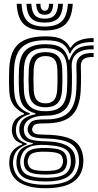

<svg xmlns="http://www.w3.org/2000/svg" viewBox="-20 -801 515 1013"><path d="M219.5 192Q130 192 82 160.8Q34 129.5 29 67.5Q28.2 57.5 28.9 47.5Q29.5 37.5 31.5 28.5Q35.8 5.5 53.8 -12.2Q71.8 -30 96.8 -37.8V-43Q72 -50.5 59.5 -64.6Q47 -78.8 43.5 -102Q42.5 -107 42.5 -114.5Q42.5 -122 43.5 -128.2Q47 -155.2 62.4 -171.8Q77.8 -188.2 106.5 -198.2V-203.5Q79.8 -213 55.8 -241.1Q31.8 -269.2 29 -318.2Q28.2 -335.5 27.9 -350.9Q27.5 -366.2 27.5 -381.1Q27.5 -396 27.9 -411.2Q28.2 -426.5 29 -443.5Q34 -532.5 79.5 -570.9Q125 -609.2 220.2 -609.2Q279.2 -609.2 308 -593.1Q336.8 -577 348.8 -549.8H354Q367.2 -572.8 390.1 -583.6Q413 -594.5 436.4 -597.6Q459.8 -600.8 474 -600V-579.2Q420.5 -580 391.6 -564.8Q362.8 -549.5 351 -519.5H345.8Q336.5 -552.2 309.5 -570.4Q282.5 -588.5 220.2 -588.5Q138 -588.5 98.6 -554.4Q59.2 -520.2 54.8 -442.8Q53.8 -420.8 53.4 -401.4Q53 -382 53.4 -362.2Q53.8 -342.5 54.8 -319Q57.8 -266.5 81.2 -239.6Q104.8 -212.8 137.2 -203.8V-198.5Q102.8 -188.5 85.8 -171.9Q68.8 -155.2 64.8 -129Q63.8 -122.2 63.9 -115.1Q64 -108 64.8 -101.2Q67.8 -80.8 80.6 -66.9Q93.5 -53 121 -44V-38.8Q90 -27.2 74 -11Q58 5.2 52.5 28.2Q50 38 49 47.8Q48 57.5 48.8 67.2Q54.8 123.8 96 148.8Q137.2 173.8 219.5 173.8Q304 173.8 345.6 148.9Q387.2 124 396 67.5Q397.2 58.8 397.1 48.8Q397 38.8 395.8 28.5Q388.8 -23.2 348.5 -45.8Q308.2 -68.2 224.2 -70.2Q188.5 -71 169.8 -74.6Q151 -78.2 142.8 -84.9Q134.5 -91.5 129.5 -101.2Q126.8 -106.8 126 -115.4Q125.2 -124 127 -129.2Q135 -154.8 153.1 -163.1Q171.2 -171.5 220.2 -171Q299.5 -169.8 338.2 -204.8Q377 -239.8 382 -318.8Q383.5 -340.5 384 -361.4Q384.5 -382.2 384.2 -404Q384 -425.8 383 -450.2Q381.5 -486.2 404.2 -504.9Q427 -523.5 474 -521V-500.2Q437.8 -501.2 421.5 -489.4Q405.2 -477.5 406.5 -448.2Q407.2 -425.2 407.5 -403.5Q407.8 -381.8 407.2 -360.6Q406.8 -339.5 405.5 -318.2Q399.2 -228.8 356.5 -189.5Q313.8 -150.2 220.2 -150.2Q191.5 -150.2 177.6 -147.9Q163.8 -145.5 158.5 -139.9Q153.2 -134.2 150 -123.8Q149.2 -122 149.2 -117.5Q149.2 -113 151.2 -109.8Q155.5 -102.2 161 -98.1Q166.5 -94 180.6 -92.4Q194.8 -90.8 224.5 -90.2Q318.5 -88.5 364.8 -61.8Q411 -35 418.8 28.5Q420 38.5 420 48.1Q420 57.8 418.8 67.5Q411 130.2 362.4 161.1Q313.8 192 219.5 192ZM219.5 137.2Q270.2 137.2 297.8 128.8Q325.2 120.2 337.2 104.5Q349.2 88.8 353 67.5Q354.2 60.5 354.1 50.5Q354 40.5 351.8 28Q348.5 5.2 333.1 -7.9Q317.8 -21 290.8 -27.5Q263.8 -34 224.5 -36Q164 -39.5 132.6 -24.5Q101.2 -9.5 90.2 28.5Q87.2 37.8 86.8 47.8Q86.2 57.8 87.8 68Q93 107.8 125.5 122.5Q158 137.2 219.5 137.2ZM219.5 120Q162.2 120 136.9 107.9Q111.5 95.8 107 67.8Q105.2 58 106 47.4Q106.8 36.8 109.5 28.2Q117.8 -0.5 144.2 -11Q170.8 -21.5 225.5 -20.2Q258.5 -19.5 280.5 -15Q302.5 -10.5 314.9 -0.1Q327.2 10.2 331.2 28.2Q334.2 38.2 334.2 48Q334.2 57.8 332 67.2Q325.8 97 300 108.5Q274.2 120 219.5 120ZM219.5 100.8Q246.2 100.8 264.6 98.2Q283 95.8 293.9 88.5Q304.8 81.2 309 67.8Q313 58 312.8 48.2Q312.5 38.5 308 28.5Q304.8 17.2 294.2 11.2Q283.8 5.2 266.4 2.8Q249 0.2 224.5 -0.5Q179.2 -1.8 158.4 5.4Q137.5 12.5 132.5 27.8Q127 37.8 126.1 48.1Q125.2 58.5 129 67.8Q134.8 87 155.6 93.9Q176.5 100.8 219.5 100.8ZM219.5 156.5Q143.2 156.5 107.8 136.6Q72.2 116.8 67 68.5Q66 58 66.6 48.4Q67.2 38.8 69.5 28.2Q75 -0.5 94.6 -16.8Q114.2 -33 153 -41.2V-46.5Q121.5 -51 105.2 -63.8Q89 -76.5 83 -101.8Q81.8 -108.5 81.5 -114.4Q81.2 -120.2 82.2 -129Q85.5 -157 106.2 -173.8Q127 -190.5 167 -198V-203Q127.2 -213.2 105.4 -240Q83.5 -266.8 80.5 -321.5Q79.5 -340.2 79.1 -358.8Q78.8 -377.2 79.1 -397.2Q79.5 -417.2 80.5 -440.5Q84.2 -509.2 118.1 -538.5Q152 -567.8 220.2 -567.8Q276.2 -567.8 303.5 -548.6Q330.8 -529.5 341.5 -485.2H346.8Q357.5 -513.5 372.4 -530.2Q387.2 -547 411.5 -554.1Q435.8 -561.2 474 -561.5V-540.8Q415.2 -542.8 385.2 -518.1Q355.2 -493.5 358.5 -445.8Q359.5 -427 359.6 -403.9Q359.8 -380.8 359.5 -358.9Q359.2 -337 358.2 -322Q353.5 -248.8 318.6 -219.4Q283.8 -190 220.2 -190.8Q195.8 -191.2 171.5 -185.6Q147.2 -180 129.8 -167.5Q112.2 -155 107.2 -134Q105.5 -127 105.8 -117.8Q106 -108.5 107.5 -102.5Q115.2 -73.5 142.1 -64.9Q169 -56.2 224.8 -55.2Q272 -54.2 304.4 -44.4Q336.8 -34.5 355 -16.2Q373.2 2 376.8 28.5Q378.5 39.2 378.6 49Q378.8 58.8 377 67.8Q368.8 115 330.9 135.8Q293 156.5 219.5 156.5ZM220.2 -214.2Q274.8 -214.2 302 -239.4Q329.2 -264.5 333.2 -323.5Q334.2 -339.8 334.6 -358.5Q335 -377.2 335 -397.8Q335 -418.2 334 -439.5Q331.2 -501.2 301.5 -524Q271.8 -546.8 220.2 -546.8Q164.5 -546.8 137 -522Q109.5 -497.2 106.2 -439Q104.8 -408.8 104.9 -379Q105 -349.2 106.2 -322.8Q109.5 -266.2 137 -240.2Q164.5 -214.2 220.2 -214.2ZM220.2 -235Q178.5 -235 156.6 -255.2Q134.8 -275.5 132 -324.2Q130.5 -353.2 130.6 -381.5Q130.8 -409.8 132 -437Q134.8 -485.8 156.4 -505.9Q178 -526 220.2 -526Q263.2 -526 284.6 -506Q306 -486 308.2 -438.5Q309.2 -419.2 309.2 -400.1Q309.2 -381 308.9 -362.2Q308.5 -343.5 307.5 -324.8Q304.2 -276 282.8 -255.5Q261.2 -235 220.2 -235ZM220.2 -255.8Q248.2 -255.8 263.6 -271.6Q279 -287.5 281.8 -327Q282.8 -344.5 283.1 -362.1Q283.5 -379.8 283.5 -398.4Q283.5 -417 282.5 -437.2Q280.8 -474.5 265.2 -489.9Q249.8 -505.2 220.2 -505.2Q190.8 -505.2 175.4 -489.5Q160 -473.8 157.8 -436Q156.5 -408.2 156.5 -381.1Q156.5 -354 157.8 -325.8Q160 -287.5 175.6 -271.6Q191.2 -255.8 220.2 -255.8ZM216 -640.2Q140.2 -640.2 106 -673Q71.8 -705.8 68 -780.8H93.8Q96.8 -716.8 125.2 -688.9Q153.8 -661 216 -661Q277.8 -661 306.1 -688.9Q334.5 -716.8 338 -780.8H363.8Q359.5 -705.8 325.1 -673Q290.8 -640.2 216 -640.2ZM216 -681.8Q166.8 -681.8 144.5 -704.8Q122.2 -727.8 119.5 -780.8H145.2Q147.5 -739 163.9 -720.8Q180.2 -702.5 216 -702.5Q251.5 -702.5 267.9 -720.8Q284.2 -739 286.8 -780.8H312.2Q309.5 -727.8 287 -704.8Q264.5 -681.8 216 -681.8ZM216 -723.2Q193.2 -723.2 182.9 -736.6Q172.5 -750 171 -780.8H193.5Q193.2 -761.2 199.5 -752.8Q205.8 -744.2 216 -744.2Q226.5 -744.2 232.6 -752.8Q238.8 -761.2 238.2 -780.8H260.8Q259 -750 248.6 -736.6Q238.2 -723.2 216 -723.2Z"/></svg>

Font: Big Shoulders Inline Display Thin ExtraBold
Style: Regular
Weight: 800
Version: Version 2.002